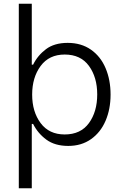

<svg xmlns="http://www.w3.org/2000/svg" viewBox="-20 -770 662 1021"><path d="M156 -111H149V231H80V-750H149V-426H156Q180 -475 224.5 -508.5Q269 -542 340 -542Q412 -542 463.5 -506Q515 -470 541.5 -407.5Q568 -345 568 -267Q568 -190 541.5 -128Q515 -66 464 -30Q413 6 343 6Q272 6 226.5 -27.5Q181 -61 156 -111ZM497 -268Q497 -359 453 -419.5Q409 -480 324 -480Q241 -480 196 -419Q151 -358 151 -267Q151 -176 196 -115.5Q241 -55 324 -55Q409 -55 453 -115.5Q497 -176 497 -268Z"/></svg>

Font: Be Vietnam Light
Style: Regular
Weight: 300
Designer: Gabriel Lam
Foundry: TypeRant
Version: Version 4.000